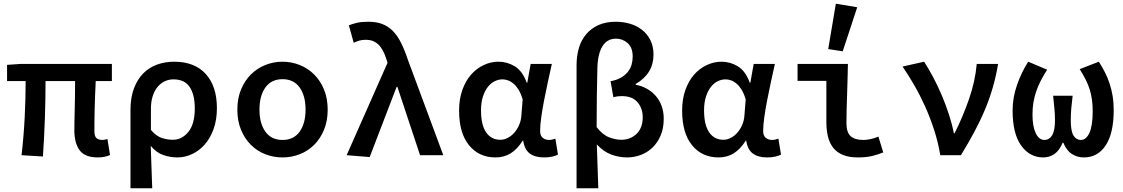

<svg xmlns="http://www.w3.org/2000/svg" viewBox="-20 -835 6040 1033"><path d="M507 12Q436 12 408 -27Q380 -66 380 -134Q380 -149 380.5 -179Q381 -209 382 -246Q383 -283 383.5 -323Q384 -363 384 -399H225Q225 -303 221.5 -199.5Q218 -96 211 7L96 0Q108 -105 113 -206.5Q118 -308 118 -399H18V-486L90 -491H582V-399H495Q493 -362 491.5 -320Q490 -278 489 -239.5Q488 -201 488 -171Q488 -141 488 -128Q488 -102 499 -92Q510 -82 533 -82Q538 -82 543.5 -83.5Q549 -85 558 -87L572 -1Q561 4 545 8Q529 12 507 12Z M682 178V-243Q682 -310 700.5 -359Q719 -408 750.5 -440Q782 -472 825 -487.5Q868 -503 917 -503Q1027 -503 1087 -437Q1147 -371 1147 -253Q1147 -190 1129 -140.5Q1111 -91 1081.5 -57.5Q1052 -24 1013.5 -6Q975 12 935 12Q897 12 859.5 -0.5Q822 -13 791 -50Q793 12 795 65Q797 118 799 178ZM910 -83Q959 -83 993.5 -125.5Q1028 -168 1028 -252Q1028 -326 1000.5 -367Q973 -408 913 -408Q888 -408 866 -397.5Q844 -387 827.5 -367Q811 -347 801.5 -317.5Q792 -288 792 -249V-136Q821 -102 851 -92.5Q881 -83 910 -83Z M1500 12Q1452 12 1408 -5Q1364 -22 1330.5 -55Q1297 -88 1277 -136Q1257 -184 1257 -245Q1257 -306 1277 -354Q1297 -402 1330.5 -435Q1364 -468 1408 -485.5Q1452 -503 1500 -503Q1548 -503 1592 -485.5Q1636 -468 1669.5 -435Q1703 -402 1723 -354Q1743 -306 1743 -245Q1743 -184 1723 -136Q1703 -88 1669.5 -55Q1636 -22 1592 -5Q1548 12 1500 12ZM1500 -82Q1560 -82 1592 -126.5Q1624 -171 1624 -245Q1624 -320 1592 -364.5Q1560 -409 1500 -409Q1440 -409 1408 -364.5Q1376 -320 1376 -245Q1376 -171 1408 -126.5Q1440 -82 1500 -82Z M1969 10 1845 0 2065 -497 2059 -516Q2042 -571 2015 -596Q1988 -621 1950 -621Q1928 -621 1913 -616.5Q1898 -612 1883 -605L1857 -699Q1878 -707 1901 -712.5Q1924 -718 1963 -718Q2004 -718 2036 -706Q2068 -694 2093 -669Q2118 -644 2137.5 -605Q2157 -566 2175 -512L2365 0H2240L2118 -368H2114Z M2646 12Q2557 12 2503.5 -53.5Q2450 -119 2450 -240Q2450 -302 2467.5 -351Q2485 -400 2514.5 -433.5Q2544 -467 2582.5 -485Q2621 -503 2662 -503Q2709 -503 2750 -478Q2791 -453 2814 -390H2817L2835 -491H2949Q2939 -446 2928 -395.5Q2917 -345 2907.5 -296Q2898 -247 2892 -204Q2886 -161 2886 -130Q2886 -105 2900 -93.5Q2914 -82 2934 -82Q2949 -82 2968 -89L2982 -3Q2970 3 2951.5 7.5Q2933 12 2907 12Q2859 12 2830.5 -9Q2802 -30 2795 -78H2792Q2763 -32 2727.5 -10Q2692 12 2646 12ZM2672 -83Q2692 -83 2711.5 -93Q2731 -103 2746.5 -120.5Q2762 -138 2772.5 -161.5Q2783 -185 2785 -212L2792 -300Q2783 -331 2770.5 -351.5Q2758 -372 2743.5 -384.5Q2729 -397 2713.5 -402.5Q2698 -408 2684 -408Q2662 -408 2641.5 -398Q2621 -388 2604.5 -367Q2588 -346 2578 -314.5Q2568 -283 2568 -241Q2568 -163 2595.5 -123Q2623 -83 2672 -83Z M3082 178V-484Q3082 -534 3094.5 -576.5Q3107 -619 3133.5 -650.5Q3160 -682 3199.5 -700Q3239 -718 3293 -718Q3332 -718 3368.5 -707.5Q3405 -697 3433.5 -675Q3462 -653 3479 -619.5Q3496 -586 3496 -541Q3496 -439 3400 -383V-379Q3433 -373 3460.5 -357.5Q3488 -342 3508.5 -318.5Q3529 -295 3540 -264Q3551 -233 3551 -196Q3551 -144 3534 -105Q3517 -66 3489.5 -40Q3462 -14 3426.5 -1Q3391 12 3354 12Q3312 12 3270 -3Q3228 -18 3191 -58Q3193 2 3195 60Q3197 118 3199 178ZM3323 -83Q3347 -83 3367.5 -91Q3388 -99 3404 -114Q3420 -129 3429 -151.5Q3438 -174 3438 -204Q3438 -252 3410 -285Q3382 -318 3325 -318Q3301 -318 3280 -312L3265 -398Q3298 -404 3320.5 -417Q3343 -430 3357.5 -448Q3372 -466 3378 -487Q3384 -508 3384 -531Q3384 -579 3357 -603Q3330 -627 3294 -627Q3247 -627 3221.5 -586.5Q3196 -546 3194 -468Q3192 -388 3191 -310Q3190 -232 3190 -151Q3222 -110 3256.5 -96.5Q3291 -83 3323 -83Z M3846 12Q3757 12 3703.5 -53.5Q3650 -119 3650 -240Q3650 -302 3667.5 -351Q3685 -400 3714.5 -433.5Q3744 -467 3782.5 -485Q3821 -503 3862 -503Q3909 -503 3950 -478Q3991 -453 4014 -390H4017L4035 -491H4149Q4139 -446 4128 -395.5Q4117 -345 4107.5 -296Q4098 -247 4092 -204Q4086 -161 4086 -130Q4086 -105 4100 -93.5Q4114 -82 4134 -82Q4149 -82 4168 -89L4182 -3Q4170 3 4151.5 7.5Q4133 12 4107 12Q4059 12 4030.5 -9Q4002 -30 3995 -78H3992Q3963 -32 3927.5 -10Q3892 12 3846 12ZM3872 -83Q3892 -83 3911.5 -93Q3931 -103 3946.5 -120.5Q3962 -138 3972.5 -161.5Q3983 -185 3985 -212L3992 -300Q3983 -331 3970.5 -351.5Q3958 -372 3943.5 -384.5Q3929 -397 3913.5 -402.5Q3898 -408 3884 -408Q3862 -408 3841.5 -398Q3821 -388 3804.5 -367Q3788 -346 3778 -314.5Q3768 -283 3768 -241Q3768 -163 3795.5 -123Q3823 -83 3872 -83Z M4596 12Q4549 12 4516.5 -1Q4484 -14 4464 -38.5Q4444 -63 4435 -98.5Q4426 -134 4426 -179V-400H4271V-491H4542Q4541 -451 4540 -408.5Q4539 -366 4537.5 -324Q4536 -282 4535 -243Q4534 -204 4534 -173Q4534 -123 4556.5 -102.5Q4579 -82 4625 -82Q4642 -82 4663.5 -86.5Q4685 -91 4706 -100L4732 -15Q4706 -4 4673.5 4Q4641 12 4596 12ZM4514 -559 4436 -571 4477 -815 4592 -796Z M5039 0Q5027 -71 5005.5 -137Q4984 -203 4957 -263Q4930 -323 4899 -376.5Q4868 -430 4836 -477L4952 -503Q4976 -466 5001 -419Q5026 -372 5047.5 -321Q5069 -270 5086 -217.5Q5103 -165 5112 -118H5116Q5161 -208 5194 -303.5Q5227 -399 5235 -491H5350Q5339 -426 5322 -366.5Q5305 -307 5280.5 -248Q5256 -189 5223.5 -128Q5191 -67 5150 0Z M5593 12Q5520 12 5474 -52Q5428 -116 5428 -241Q5428 -310 5452 -378.5Q5476 -447 5512 -503L5614 -460Q5594 -429 5579.5 -400.5Q5565 -372 5555 -343Q5545 -314 5540 -283.5Q5535 -253 5535 -219Q5535 -155 5552.5 -118.5Q5570 -82 5599 -82Q5625 -82 5640.5 -107Q5656 -132 5656 -189Q5656 -221 5653 -250Q5650 -279 5646 -320H5751Q5746 -279 5743.5 -250Q5741 -221 5741 -189Q5741 -128 5756 -105Q5771 -82 5795 -82Q5824 -82 5841.5 -120.5Q5859 -159 5859 -237Q5859 -270 5855 -298.5Q5851 -327 5843 -353Q5835 -379 5821.5 -406Q5808 -433 5789 -463L5892 -503Q5910 -475 5924.5 -446.5Q5939 -418 5949.5 -386.5Q5960 -355 5966 -319.5Q5972 -284 5972 -244Q5972 -118 5929 -53Q5886 12 5811 12Q5776 12 5747 -6.5Q5718 -25 5701 -67H5697Q5680 -25 5653 -6.5Q5626 12 5593 12Z"/></svg>

Font: Source Code Pro Semibold
Style: Regular
Weight: 600
Monospace: yes
Designer: Paul D. Hunt, Teo Tuominen
Foundry: Adobe Systems Incorporated
Version: Version 2.030;PS 1.000;hotconv 16.6.51;makeotf.lib2.5.65220